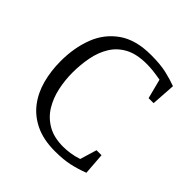

<svg xmlns="http://www.w3.org/2000/svg" viewBox="-172 -758 897 897"><g transform="rotate(45 276.5 -309.0)"><path d="M323 9Q248 9 195 -16Q142 -41 108.5 -84.5Q75 -128 59.5 -185.5Q44 -243 44 -308Q44 -396 71.5 -468Q99 -540 160.5 -583.5Q222 -627 323 -627Q385 -627 425.5 -617.5Q466 -608 498 -596L490 -476H457L432 -573Q404 -578 382 -580.5Q360 -583 338 -583Q272 -583 230 -560.5Q188 -538 164 -499Q140 -460 130.5 -410.5Q121 -361 121 -308Q121 -259 131.5 -210Q142 -161 166.5 -121Q191 -81 232.5 -57Q274 -33 335 -33Q355 -33 380 -36.5Q405 -40 432 -49L457 -132H490L498 -24Q459 -9 419 0Q379 9 323 9Z"/></g></svg>

Font: Manuale Light
Style: Regular
Weight: 300
Designer: Eduardo Tunni / Pablo Cosgaya
Foundry: Eduardo Tunni / Pablo Cosgaya
Version: Version 1.002